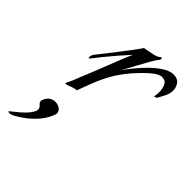

<svg xmlns="http://www.w3.org/2000/svg" viewBox="-193 -370 677 677"><g transform="rotate(45 145.5 -32.0)"><path d="M40 14Q36 14 40 6Q45 -3 49.5 -14Q54 -25 59 -38Q69 -62 81 -92Q93 -122 104 -150.5Q115 -179 123.5 -199.5Q132 -220 135 -226Q121 -211 101.5 -188.5Q82 -166 65 -145Q48 -124 39 -112Q36 -108 34 -108Q32 -108 32 -113Q32 -121 37 -128Q56 -152 79.5 -182Q103 -212 122 -237.5Q141 -263 146 -271Q157 -273 178.5 -277Q200 -281 208 -288Q211 -291 214 -291Q216 -291 216.5 -287.5Q217 -284 214 -280Q208 -274 196.5 -254Q185 -234 171 -208Q157 -182 144 -158Q154 -173 170.5 -193.5Q187 -214 207 -233.5Q227 -253 247.5 -266Q268 -279 286 -279Q299 -279 308 -273.5Q317 -268 322 -254Q325 -247 325 -238Q325 -221 316.5 -205.5Q308 -190 304 -182Q303 -179 297 -176.5Q291 -174 292 -178Q293 -183 293.5 -188Q294 -193 294 -199Q294 -216 287.5 -230Q281 -244 264 -244Q248 -244 225 -224Q202 -204 179 -178Q150 -144 133 -113.5Q116 -83 105 -54Q99 -38 93 -22.5Q87 -7 84 2Q71 3 58 8.5Q45 14 40 14ZM-31 227Q-34 226 -34 224Q-34 224 -1 197Q29 171 35 151Q38 140 28 131.5Q18 123 21 114Q32 84 60 84Q72 84 82 91Q92 98 92 109Q92 112 90 118Q75 160 27 198Q-17 231 -31 227Z"/></g></svg>

Font: Italianno
Style: Regular
Weight: 400
Designer: Robert E. Leuschke
Foundry: Robert E. Leuschke
Version: Version 1.100; ttfautohint (v1.8.3)